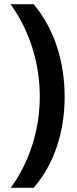

<svg xmlns="http://www.w3.org/2000/svg" viewBox="-20 -978 367 912"><path d="M287 -518C287 -683 240 -838 140 -958H30C121 -833 169 -677 169 -519C169 -364 121 -209 31 -86H140C240 -202 287 -355 287 -518Z"/></svg>

Font: Noto Sans Khmer UI SemiBold
Style: Regular
Weight: 600
Designer: Danh Hong and the Monotype Design Team
Foundry: Monotype Imaging Inc.
Version: Version 2.002